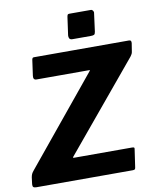

<svg xmlns="http://www.w3.org/2000/svg" viewBox="-101 -1031 909 1109"><g transform="rotate(-10 354.0 -477.0)"><path d="M21 0Q9 0 4 -4.5Q-1 -9 0 -21L5 -61Q7 -72 10.5 -80Q14 -88 25 -101L437 -603Q443 -610 443.5 -611.5Q444 -613 436 -613H130Q110 -613 113 -637L126 -730Q128 -738 130.5 -740Q133 -742 139 -742H696Q710 -742 708 -724L701 -680Q700 -671 697.5 -665Q695 -659 687 -648L263 -138Q255 -130 265 -130H605Q614 -130 617 -127.5Q620 -125 618 -116L603 -13Q602 -6 599 -3Q596 0 586 0H21ZM524 -932 510 -826Q508 -813 502.5 -809.5Q497 -806 483 -806H375Q362 -806 357.5 -813.5Q353 -821 354 -832L369 -939Q371 -949 373.5 -951.5Q376 -954 384 -954H509Q516 -954 521 -947Q526 -940 524 -932Z"/></g></svg>

Font: Libre Franklin Thin
Style: Bold Italic
Weight: 700
Italic angle: -8°
Version: Version 3.000